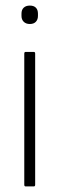

<svg xmlns="http://www.w3.org/2000/svg" viewBox="-20 -668 213 688"><path d="M72 0Q67 0 67 -6V-476Q67 -482 72 -482H101Q106 -482 106 -476V-6Q106 0 101 0ZM87 -582Q73 -582 65 -590Q57 -598 57 -611V-619Q57 -633 65 -640.5Q73 -648 87 -648Q101 -648 108.5 -640.5Q116 -633 116 -619V-611Q116 -598 108.5 -590Q101 -582 87 -582Z"/></svg>

Font: Sofia Sans Condensed ExtraLight
Style: Regular
Weight: 250
Version: Version 4.100